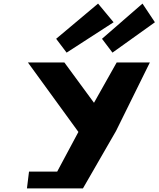

<svg xmlns="http://www.w3.org/2000/svg" viewBox="-20 -1050 883 1069"><path d="M292.6 -834 350.9 -757 612.4 -926 526 -1030ZM547.9 -834 606.2 -757 842.5 -926 773.3 -1030ZM135.4 -702.1 416.5 -315.4 298.3 -94.4H141.5L130 -0.9H248.3H441.7L625.9 -320.5L814.3 -702.1H629.6L503.3 -477.7L338.5 -702.1Z"/></svg>

Font: Hussar
Style: BdSuprExtOblOne
Weight: 700
Foundry: Cannot Into Space Fonts
Version: Version 2.00